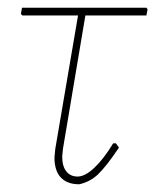

<svg xmlns="http://www.w3.org/2000/svg" viewBox="-20 -472 402 497"><path d="M143 -87 141 -67Q141 -42 151.5 -28.5Q162 -15 181 -15Q200 -15 224 -37.5Q248 -60 273 -101H280L288 -90Q255 -41 234 -21Q213 -1 185 5Q154 5 137.5 -12.5Q121 -30 121 -64L123 -86L182 -432H38L34 -436L37 -452H359L362 -448L359 -432H201Z"/></svg>

Font: Luna Sans Thin
Style: Italic
Weight: 250
Italic angle: -7°
Designer: Juan Pablo del Peral
Foundry: Huerta Tipografica
Version: Version 2.001; ttfautohint (v1.5)